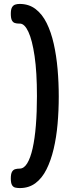

<svg xmlns="http://www.w3.org/2000/svg" viewBox="-20 -790 361 977"><path d="M81 167Q68 167 57.5 164.5Q47 162 41 151.5Q35 141 35 118Q35 95 41 84.5Q47 74 57 71Q67 68 80 68Q102 68 118.5 41Q135 14 146 -35Q157 -84 162.5 -151.5Q168 -219 168 -301Q168 -423 156 -504.5Q144 -586 124.5 -628Q105 -670 81 -670H76Q65 -670 55.5 -673Q46 -676 40.5 -686.5Q35 -697 35 -720Q35 -742 41 -752.5Q47 -763 57 -766.5Q67 -770 80 -770Q127 -770 161 -744Q195 -718 217.5 -672.5Q240 -627 253.5 -567Q267 -507 273 -438.5Q279 -370 279 -299Q279 -228 273 -159.5Q267 -91 253 -32Q239 27 216.5 72Q194 117 160.5 142Q127 167 81 167Z"/></svg>

Font: Fredoka SemiCondensed Medium
Style: Regular
Weight: 500
Width: 4
Designer: Ben Nathan
Foundry: Milena B. Brandão, Ben Nathan
Version: Version 2.001